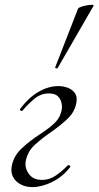

<svg xmlns="http://www.w3.org/2000/svg" viewBox="-20 -751 403 785"><path d="M112 14Q85.6 14 64.7 3Q43.8 -8 33.7 -27Q23.6 -46 27.8 -71Q35.4 -113.6 69.7 -145.3Q104 -177 145.2 -203.4Q188.8 -232 208.3 -253.2Q227.8 -274.4 232.4 -303.2Q234.8 -315.6 231.3 -331.1Q227.8 -346.6 216.1 -357.8Q204.4 -369 180 -369Q146.6 -369 120.2 -346.8Q93.8 -324.6 71.6 -298Q69.8 -296 64.7 -299Q59.6 -302 61.8 -305Q96.8 -352 137.6 -375.5Q178.4 -399 218.4 -399Q238.6 -399 257.2 -392.1Q275.8 -385.2 286.4 -370.2Q297 -355.2 292 -330Q285.2 -292.4 255.7 -264.8Q226.2 -237.2 190.4 -212.2Q152.6 -186.4 122.5 -159.1Q92.4 -131.8 85 -91Q80.8 -63.8 98.3 -39.6Q115.8 -15.4 152.2 -15.4Q182.4 -15.4 208.5 -33.5Q234.6 -51.6 257 -75Q260 -77 264.5 -74.5Q269 -72 267 -68Q235 -27 192.2 -6.5Q149.4 14 112 14ZM215.8 -473Q214.8 -470 209.3 -472Q203.8 -474 205.8 -476L299.2 -716Q301 -719.4 311.1 -723Q321.2 -726.6 334 -729Q346.8 -731.4 355.7 -731.3Q364.6 -731.2 362.4 -727Z"/></svg>

Font: Cormorant Infant Light
Style: Italic
Weight: 300
Italic angle: -10°
Designer: Christian Thalmann (Catharsis Fonts)
Foundry: Catharsis Fonts
Version: Version 4.001